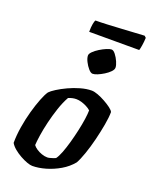

<svg xmlns="http://www.w3.org/2000/svg" viewBox="-161 -968 828 1053"><g transform="rotate(20 253.0 -441.0)"><path d="M161 0Q149 0 129.5 -7Q110 -14 88.5 -26Q67 -38 49 -53Q31 -68 22 -84Q22 -128 30 -177.5Q38 -227 51 -273.5Q64 -320 78 -355.5Q92 -391 104 -408Q114 -419 138.5 -434.5Q163 -450 195 -465Q227 -480 262 -490Q297 -500 327 -500Q342 -500 363.5 -492Q385 -484 407.5 -471.5Q430 -459 446.5 -446.5Q463 -434 466 -425Q466 -395 458 -350Q450 -305 438 -256.5Q426 -208 411.5 -166.5Q397 -125 384 -102Q357 -69 318.5 -46.5Q280 -24 238.5 -12Q197 0 161 0ZM222 -72Q228 -72 236 -74Q244 -76 253 -79Q262 -82 269 -85Q280 -99 291.5 -128.5Q303 -158 313.5 -195.5Q324 -233 332.5 -271.5Q341 -310 345.5 -342Q350 -374 350 -393Q339 -403 324 -410.5Q309 -418 293.5 -422.5Q278 -427 264 -427Q252 -427 241 -424.5Q230 -422 218 -417Q199 -383 184.5 -339.5Q170 -296 159.5 -252Q149 -208 143.5 -171Q138 -134 137 -113Q144 -103 158 -93.5Q172 -84 189.5 -78Q207 -72 222 -72ZM299 -588Q288 -588 274.5 -603.5Q261 -619 251 -639Q241 -659 241 -674Q241 -684 254 -697Q267 -710 286.5 -722Q306 -734 324 -741.5Q342 -749 352 -749Q363 -749 375.5 -733Q388 -717 397 -696.5Q406 -676 406 -662Q406 -651 393.5 -638Q381 -625 362.5 -613.5Q344 -602 327 -595Q310 -588 299 -588ZM203 -798Q203 -826 206.5 -844.5Q210 -863 214 -868Q244 -868 284.5 -870Q325 -872 367 -874.5Q409 -877 443.5 -879Q478 -881 496 -882L506 -873Q505 -849 501.5 -827.5Q498 -806 495 -798Z"/></g></svg>

Font: Texturina 12pt
Style: Bold Italic
Weight: 700
Italic angle: -11°
Designer: Guillermo Torres Carreño
Foundry: Omnibus-Type
Version: Version 1.002